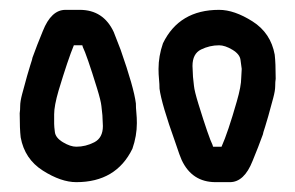

<svg xmlns="http://www.w3.org/2000/svg" viewBox="-20 -820 600 390"><path d="M447 -450H418Q370 -450 349 -495Q346 -501 336 -531Q308 -609 304 -640Q304 -649 303 -659Q302 -669 302 -680Q302 -706 311 -732Q344 -800 425 -800Q456 -800 493 -776.5Q530 -753 538 -709Q540 -692 540 -660Q539 -654 539 -645Q539 -636 535 -621Q523 -576 518.5 -562.5Q514 -549 514 -547Q505 -522 493 -493Q476 -450 447 -450ZM430 -522Q443 -551 461 -614Q470 -645 470 -662L471 -680Q470 -687 468.5 -698.5Q467 -710 452 -719Q437 -728 425 -728Q406 -728 388.5 -719.5Q371 -711 371 -686L372 -664Q373 -656 374 -645.5Q375 -635 383 -609Q404 -541 412 -525Q412 -523 413 -522ZM135 -450Q104 -450 67 -473.5Q30 -497 22 -541Q20 -558 20 -590Q21 -596 21 -605Q21 -614 25 -629Q37 -674 41.5 -687.5Q46 -701 46 -703Q55 -728 67 -757Q84 -800 113 -800H142Q190 -800 211 -755L225 -719Q252 -642 256 -610Q256 -601 257 -591Q258 -581 258 -570Q258 -544 249 -518Q216 -450 135 -450ZM135 -522Q154 -522 171.5 -531Q189 -540 189 -564L188 -586Q187 -594 186 -604.5Q185 -615 177 -641Q156 -709 148 -725Q148 -727 147 -728H130Q118 -699 99 -636Q90 -605 90 -588V-578Q90 -574 90 -568.5Q90 -563 91.5 -551.5Q93 -540 108 -531Q123 -522 135 -522Z"/></svg>

Font: Bubblez Graffiti
Style: Regular
Weight: 400
Designer: GGBotNet
Foundry: GGBotNet
Version: 1.00